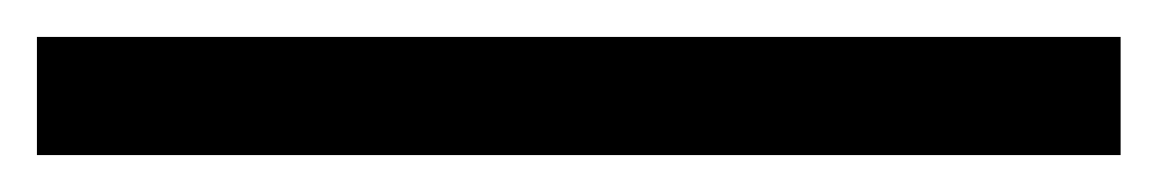

<svg xmlns="http://www.w3.org/2000/svg" viewBox="-20 63 627 104"><path d="M0 147V83H587V147Z"/></svg>

Font: M PLUS 1 Thin
Style: Regular
Weight: 400
Version: Version 1.001